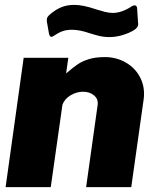

<svg xmlns="http://www.w3.org/2000/svg" viewBox="-20 -767 664 787"><path d="M77 -530H260L251 -466Q280 -491 298.5 -503.5Q317 -516 344 -524.5Q371 -533 410 -533Q457 -533 496 -510.5Q535 -488 555 -448.5Q575 -409 569 -361L518 0H333L380 -335Q384 -360 366 -375.5Q348 -391 321 -391Q294 -391 269.5 -376.5Q245 -362 236 -338L188 0H3ZM428 -615Q402 -615 377.5 -622Q353 -629 350 -630Q307 -645 276 -645Q255 -645 239 -640Q223 -635 202 -621Q195 -616 191 -616Q184 -616 181 -628L172 -679Q172 -687 172 -689Q173 -698 185 -708Q207 -727 230.5 -737Q254 -747 285 -747Q320 -747 373 -729Q392 -723 409.5 -718.5Q427 -714 442 -714Q479 -714 520 -741Q526 -745 532 -745Q541 -745 542 -733L546 -672Q547 -669 546 -665Q545 -654 530 -644Q511 -632 483.5 -623.5Q456 -615 428 -615Z"/></svg>

Font: Morrison ExtraBold
Style: Regular
Weight: 800
Designer: Pablo Impallari, Rodrigo Fuenzalida (Modified by Dan O. Williams)
Version: Version 0.03;June 6, 2019;FontCreator 11.5.0.2425 64-bit; tt